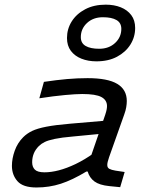

<svg xmlns="http://www.w3.org/2000/svg" viewBox="-20 -815 654 841"><path d="M175.1 -60.2Q204 -60.2 238.2 -69.1Q272.3 -78 311.1 -96.5Q349.8 -115 391.1 -144.3L364.1 -63.5H358.1Q297 -26.6 246.5 -10.2Q195.9 6.2 139.5 6.2Q80.8 6.2 56.5 -21.3Q32.2 -48.9 32.2 -88.6Q32.2 -120.6 44.5 -154.9Q56.9 -189.3 81.6 -214Q98 -230.4 120.7 -241.4Q143.5 -252.4 182.9 -260Q222.4 -267.7 286.6 -273.1L455.7 -287.6L436 -230.2L298.8 -217Q249 -212.7 220 -206.6Q190.9 -200.5 175.6 -192.9Q160.3 -185.3 150.5 -175.5Q134.7 -159.7 127.8 -142Q120.9 -124.4 120.9 -104.2Q120.9 -83.7 132.8 -71.9Q144.6 -60.2 175.1 -60.2ZM457.7 -126.1Q453.5 -114 451.7 -106Q449.9 -97.9 449.9 -92.3Q449.9 -80.3 458.9 -75.5Q468 -70.6 486 -67.6L526 -61.6L506.4 4.9L459 0.2Q415.6 -4.1 393.7 -20.2Q371.9 -36.3 364.1 -63.5L367.6 -99.5L440.8 -312.1Q445.4 -326.1 447 -334.6Q448.7 -343.1 448.7 -350.4Q448.7 -376.6 424.2 -389.9Q399.8 -403.2 340.2 -403.2Q313.1 -403.2 264.3 -398.7Q215.4 -394.2 152.3 -384.5L172.3 -456.4Q228.3 -464.7 273.7 -468.7Q319 -472.7 363.6 -472.7Q451.9 -472.7 493.6 -447.6Q535.4 -422.5 535.4 -372.4Q535.4 -359.9 532.9 -345.3Q530.5 -330.8 524.5 -314.4ZM443.1 -794.6Q480.1 -794.6 509 -783Q537.9 -771.4 555 -748.8Q572 -726.2 572 -692.4Q572 -653.1 551.3 -619.9Q530.5 -586.7 492.6 -566.5Q454.8 -546.3 402.3 -546.3Q366 -546.3 336.8 -557.9Q307.5 -569.5 290.4 -592.2Q273.4 -615 273.4 -648.5Q273.4 -688.1 294.1 -721.1Q314.9 -754.2 353.1 -774.4Q391.3 -794.6 443.1 -794.6ZM414.8 -601.4Q456.9 -601.4 484.1 -626.7Q511.4 -652 511.4 -688.6Q511.4 -715 490.3 -727.2Q469.3 -739.5 430.6 -739.5Q388.2 -739.5 361.1 -714.2Q334 -688.9 334 -652.3Q334 -625.9 355.1 -613.7Q376.1 -601.4 414.8 -601.4Z"/></svg>

Font: Intel One Mono Light
Style: Italic
Weight: 300
Italic angle: -16°
Monospace: yes
Designer: Fred Shallcrass
Foundry: Frere-Jones Type LLC
Version: Version 1.004